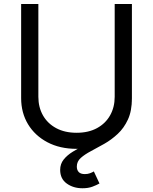

<svg xmlns="http://www.w3.org/2000/svg" viewBox="-20 -748 781 980"><path d="M565.4 -727.5H653.3V-247.1Q653.3 -172.4 618.4 -114Q583.5 -55.7 520 -22Q456.5 11.7 371.1 11.7Q285.6 11.7 221.9 -22Q158.2 -55.7 123 -114Q87.9 -172.4 87.9 -247.1V-727.5H175.8V-253.9Q175.8 -200.7 199.2 -159.2Q222.7 -117.7 266.6 -94Q310.5 -70.3 371.1 -70.3Q431.6 -70.3 475.1 -94Q518.6 -117.7 542 -159.2Q565.4 -200.7 565.4 -253.9ZM400.9 212.9Q354 212.9 320.6 188.7Q287.1 164.6 287.1 119.1Q287.1 88.9 304.9 66.4Q322.8 43.9 352.3 25.9Q381.8 7.8 417 -9.8Q452.1 -27.3 487.3 -47.9Q522.5 -68.4 552 -95.2Q581.5 -122.1 599.4 -158.9Q617.2 -195.8 617.2 -246.1H653.3Q653.3 -182.1 633.1 -138.2Q612.8 -94.2 580.8 -64.5Q548.8 -34.7 512.7 -14.2Q476.6 6.3 444.6 23.2Q412.6 40 392.3 58.1Q372.1 76.2 372.1 102.1Q372.1 120.1 382.1 130.4Q392.1 140.6 413.1 140.6Q427.7 140.6 439.5 136.2Q451.2 131.8 459 127L487.8 188.5Q473.1 196.8 451.9 204.8Q430.7 212.9 400.9 212.9Z"/></svg>

Font: Inter
Style: Regular
Weight: 400
Designer: Rasmus Andersson
Foundry: rsms
Version: Version 4.000;git-8c9346024